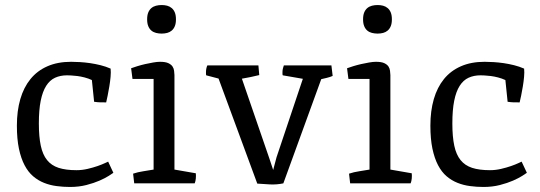

<svg xmlns="http://www.w3.org/2000/svg" viewBox="-20 -721 2122 755"><path d="M46.4 -227.1Q46.4 -284.7 59.8 -331.1Q73.2 -377.4 99.9 -410.2Q126.5 -442.9 166.5 -460.4Q206.5 -478 259.8 -478Q275.9 -478 295.2 -476.8Q314.5 -475.6 334.7 -472.7Q355 -469.7 375.5 -464.6Q396 -459.5 415 -451.2Q416.5 -437 414.8 -418.5Q413.1 -399.9 409.9 -380.9Q406.7 -361.8 403.3 -345Q399.9 -328.1 397.5 -318.4Q383.3 -318.4 373.5 -318.6Q363.8 -318.8 350.1 -320.8L341.3 -406.2Q327.6 -412.6 312.5 -416.5Q297.4 -420.4 283.7 -422.1Q270 -423.8 259.3 -424.3Q248.5 -424.8 243.7 -424.8Q217.3 -424.8 196.5 -415.3Q175.8 -405.8 161.6 -383.5Q147.5 -361.3 140.1 -325Q132.8 -288.6 132.8 -235.4Q132.8 -183.1 140.4 -147.9Q147.9 -112.8 165 -91.6Q182.1 -70.3 210.4 -61Q238.8 -51.8 280.8 -51.8Q302.7 -51.8 324.5 -56.9Q346.2 -62 363.8 -68.1Q381.3 -74.2 392.6 -79.6Q403.8 -85 405.3 -85.4L425.8 -41.5Q421.9 -38.6 407.7 -29.5Q393.6 -20.5 371.3 -10.7Q349.1 -1 319.6 6.6Q290 14.2 255.4 14.2Q228.5 14.2 202.4 10.7Q176.3 7.3 153.1 -2Q129.9 -11.2 110.4 -27.8Q90.8 -44.4 76.7 -71.3Q62.5 -98.1 54.4 -136.5Q46.4 -174.8 46.4 -227.1Z M615.7 -588.9Q604 -588.9 593.5 -591.6Q583 -594.2 575.2 -600.8Q567.4 -607.4 563 -618.2Q558.6 -628.9 558.6 -645Q558.6 -661.1 563 -671.9Q567.4 -682.6 575.2 -689.2Q583 -695.8 593.5 -698.5Q604 -701.2 615.7 -701.2Q627.4 -701.2 637.5 -698.5Q647.5 -695.8 655.3 -689.2Q663.1 -682.6 667.5 -671.9Q671.9 -661.1 671.9 -645Q671.9 -628.9 667.5 -618.2Q663.1 -607.4 655.3 -600.8Q647.5 -594.2 637.5 -591.6Q627.4 -588.9 615.7 -588.9ZM503.4 -38.1Q522 -44.4 543.7 -47.6Q565.4 -50.8 584 -54.2V-410.6H501L495.6 -452.6Q504.9 -456.1 519.8 -460.7Q534.7 -465.3 550.8 -469Q566.9 -472.7 582.5 -475.3Q598.1 -478 609.4 -478Q630.4 -478 641.8 -472.7Q653.3 -467.3 658.4 -459.5Q663.6 -451.7 664.6 -442.4Q665.5 -433.1 666 -425.8V-54.2L750 -39.6Q751 -29.8 750 -19Q749 -8.3 745.6 0H507.8Z M839.4 -412.1 791 -424.8Q790 -427.2 790 -431.2Q790 -435.1 790 -438.5Q790 -445.3 791.7 -452.9Q793.5 -460.4 795.4 -463.9H996.1L999.5 -425.8Q983.4 -421.9 965.3 -418Q947.3 -414.1 931.2 -411.6L1039.1 -98.1L1054.2 -52.7L1067.4 -102.5L1170.9 -411.1L1091.8 -424.8Q1090.8 -427.2 1090.8 -431.2Q1090.8 -435.1 1090.8 -438.5Q1090.8 -445.3 1092.8 -452.9Q1094.7 -460.4 1096.2 -463.9H1283.2L1288.1 -422.4Q1278.3 -418 1264.9 -414.8Q1251.5 -411.6 1243.2 -409.7L1094.2 0Q1069.3 5.4 1042 4.2Q1014.6 2.9 991.7 1Z M1464.8 -588.9Q1453.1 -588.9 1442.6 -591.6Q1432.1 -594.2 1424.3 -600.8Q1416.5 -607.4 1412.1 -618.2Q1407.7 -628.9 1407.7 -645Q1407.7 -661.1 1412.1 -671.9Q1416.5 -682.6 1424.3 -689.2Q1432.1 -695.8 1442.6 -698.5Q1453.1 -701.2 1464.8 -701.2Q1476.6 -701.2 1486.6 -698.5Q1496.6 -695.8 1504.4 -689.2Q1512.2 -682.6 1516.6 -671.9Q1521 -661.1 1521 -645Q1521 -628.9 1516.6 -618.2Q1512.2 -607.4 1504.4 -600.8Q1496.6 -594.2 1486.6 -591.6Q1476.6 -588.9 1464.8 -588.9ZM1352.5 -38.1Q1371.1 -44.4 1392.8 -47.6Q1414.6 -50.8 1433.1 -54.2V-410.6H1350.1L1344.7 -452.6Q1354 -456.1 1368.9 -460.7Q1383.8 -465.3 1399.9 -469Q1416 -472.7 1431.6 -475.3Q1447.3 -478 1458.5 -478Q1479.5 -478 1491 -472.7Q1502.4 -467.3 1507.6 -459.5Q1512.7 -451.7 1513.7 -442.4Q1514.6 -433.1 1515.1 -425.8V-54.2L1599.1 -39.6Q1600.1 -29.8 1599.1 -19Q1598.1 -8.3 1594.7 0H1356.9Z M1672.4 -227.1Q1672.4 -284.7 1685.8 -331.1Q1699.2 -377.4 1725.8 -410.2Q1752.4 -442.9 1792.5 -460.4Q1832.5 -478 1885.7 -478Q1901.9 -478 1921.1 -476.8Q1940.4 -475.6 1960.7 -472.7Q1981 -469.7 2001.5 -464.6Q2022 -459.5 2041 -451.2Q2042.5 -437 2040.8 -418.5Q2039.1 -399.9 2035.9 -380.9Q2032.7 -361.8 2029.3 -345Q2025.9 -328.1 2023.4 -318.4Q2009.3 -318.4 1999.5 -318.6Q1989.7 -318.8 1976.1 -320.8L1967.3 -406.2Q1953.6 -412.6 1938.5 -416.5Q1923.3 -420.4 1909.7 -422.1Q1896 -423.8 1885.3 -424.3Q1874.5 -424.8 1869.6 -424.8Q1843.3 -424.8 1822.5 -415.3Q1801.8 -405.8 1787.6 -383.5Q1773.4 -361.3 1766.1 -325Q1758.8 -288.6 1758.8 -235.4Q1758.8 -183.1 1766.4 -147.9Q1773.9 -112.8 1791 -91.6Q1808.1 -70.3 1836.4 -61Q1864.7 -51.8 1906.7 -51.8Q1928.7 -51.8 1950.4 -56.9Q1972.2 -62 1989.7 -68.1Q2007.3 -74.2 2018.6 -79.6Q2029.8 -85 2031.2 -85.4L2051.8 -41.5Q2047.9 -38.6 2033.7 -29.5Q2019.5 -20.5 1997.3 -10.7Q1975.1 -1 1945.6 6.6Q1916 14.2 1881.3 14.2Q1854.5 14.2 1828.4 10.7Q1802.2 7.3 1779.1 -2Q1755.9 -11.2 1736.3 -27.8Q1716.8 -44.4 1702.6 -71.3Q1688.5 -98.1 1680.4 -136.5Q1672.4 -174.8 1672.4 -227.1Z"/></svg>

Font: Fjord
Style: One
Weight: 400
Designer: Viktoriya Grabowska
Foundry: Viktoriya Grabowska
Version: Version 1.002